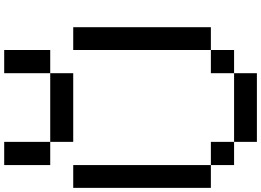

<svg xmlns="http://www.w3.org/2000/svg" viewBox="-187 -1076 1263 929"><g transform="rotate(-90 444.5 -611.5)"><path d="M222.7 0Q222.7 -27.3 222.7 -110.4Q305.7 -110.4 554.7 -110.4Q554.7 -83 554.7 0Q471.7 0 222.7 0ZM110.4 -110.4Q110.4 -138.7 110.4 -222.7Q138.7 -222.7 222.7 -222.7Q222.7 -194.3 222.7 -110.4Q194.3 -110.4 110.4 -110.4ZM554.7 -110.4Q554.7 -138.7 554.7 -222.7Q583 -222.7 667 -222.7Q667 -194.3 667 -110.4Q638.7 -110.4 554.7 -110.4ZM0 -222.7Q0 -388.7 0 -888.7Q27.3 -888.7 110.4 -888.7Q110.4 -721.7 110.4 -222.7Q83 -222.7 0 -222.7ZM667 -222.7Q667 -388.7 667 -888.7Q694.3 -888.7 777.3 -888.7Q777.3 -721.7 777.3 -222.7Q750 -222.7 667 -222.7ZM222.7 -888.7Q222.7 -917 222.7 -1000Q305.7 -1000 554.7 -1000Q554.7 -972.7 554.7 -888.7Q471.7 -888.7 222.7 -888.7ZM110.4 -1000Q110.4 -1055.7 110.4 -1222.7Q138.7 -1222.7 222.7 -1222.7Q222.7 -1167 222.7 -1000Q194.3 -1000 110.4 -1000ZM554.7 -1000Q554.7 -1055.7 554.7 -1222.7Q583 -1222.7 667 -1222.7Q667 -1167 667 -1000Q638.7 -1000 554.7 -1000Z"/></g></svg>

Font: Ingsat TST_CRD
Style: Regular
Weight: 300
Designer: Tofik Waleny
Version: 1.0